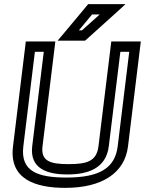

<svg xmlns="http://www.w3.org/2000/svg" viewBox="-20 -875 702 930"><path d="M312 -80C222 -80 177 -95 186 -167L245 -649L248 -674H223H130H105L102 -649L43 -166C23 -6 153 35 296 35C473 35 584 -36 600 -166L659 -649L662 -674H637H544H519L516 -649L457 -167C448 -94 402 -80 312 -80ZM306 -30C404 -30 494 -58 507 -167L563 -624H606L550 -166C537 -62 464 -15 302 -15C166 -15 78 -43 93 -166L149 -624H192L136 -167C123 -58 209 -30 306 -30ZM528 -855H419H407L398 -844L292 -717L259 -678H308H382H392L400 -685L541 -812L588 -855H528ZM463 -805 377 -728H362L426 -805H463Z"/></svg>

Font: Gamestation Display Outline
Style: Italic
Weight: 400
Designer: Jonas Hecksher
Foundry: Jonas Hecksher, Playtypeª, e-types AS
Version: Version 1.003